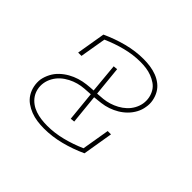

<svg xmlns="http://www.w3.org/2000/svg" viewBox="-130 -690 860 860"><g transform="rotate(45 300.0 -260.0)"><path d="M238 8Q216 8 194.5 5Q173 2 153.5 -5.5Q134 -13 117 -25Q100 -37 89 -54.5Q78 -72 73.5 -93.5Q69 -115 72 -137Q76 -158 86.5 -178Q97 -198 113.5 -213.5Q130 -229 149.5 -240Q169 -251 190 -257.5Q211 -264 232.5 -266.5Q254 -269 275 -270L262 -410L282 -412L296 -271Q315 -272 333 -274Q351 -276 369 -281.5Q387 -287 404.5 -296.5Q422 -306 436.5 -319.5Q451 -333 460.5 -350.5Q470 -368 473 -386Q476 -405 472.5 -423Q469 -441 460 -456Q451 -471 436.5 -481Q422 -491 405 -497.5Q388 -504 370 -506.5Q352 -509 333 -509Q287 -509 240 -497Q193 -485 148 -465L127 -341H106L129 -478Q179 -501 231 -514.5Q283 -528 334 -528Q355 -528 376.5 -525Q398 -522 417.5 -514.5Q437 -507 453 -494.5Q469 -482 479 -464.5Q489 -447 493 -426Q497 -405 493 -384Q490 -363 479.5 -343.5Q469 -324 453.5 -308.5Q438 -293 419.5 -282Q401 -271 380.5 -264Q360 -257 339 -254.5Q318 -252 298 -250L312 -110L292 -108L278 -249Q259 -248 239.5 -246.5Q220 -245 201.5 -240Q183 -235 164.5 -225.5Q146 -216 131 -202.5Q116 -189 106 -171Q96 -153 93 -134Q90 -115 94 -96.5Q98 -78 108 -63.5Q118 -49 132.5 -38.5Q147 -28 164.5 -22Q182 -16 201 -13.5Q220 -11 240 -11Q286 -11 333.5 -23Q381 -35 426 -55L448 -186H469L445 -42Q395 -19 342.5 -5.5Q290 8 238 8Z"/></g></svg>

Font: Iosevka Etoile Thin
Style: Italic
Weight: 100
Italic angle: -9°
Designer: Belleve Invis
Foundry: Belleve Invis
Version: Version 22.1.2; ttfautohint (v1.8.4)